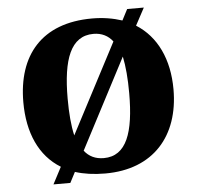

<svg xmlns="http://www.w3.org/2000/svg" viewBox="-55 -811 930 907"><g transform="rotate(-5 410.0 -357.5)"><path d="M204 -40 162 40H242L268 -10C309 3 356 10 411 10C639 10 766 -137 766 -358C766 -501 713 -612 616 -673L660 -755H581L554 -703C511 -717 464 -725 412 -725C171 -725 54 -580 54 -359C54 -214 104 -101 204 -40ZM503 -608 280 -182C269 -229 264 -288 264 -358C264 -544 304 -652 412 -652C451 -652 482 -636 503 -608ZM410 -63C370 -63 340 -78 318 -106L541 -533C551 -486 556 -427 556 -358C556 -172 518 -63 410 -63Z"/></g></svg>

Font: Noto Serif Gurmukhi Black
Style: Regular
Weight: 900
Designer: Vaibhav Singh and the Monotype Design Team
Foundry: Monotype Imaging Inc.
Version: Version 2.004